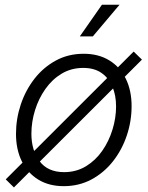

<svg xmlns="http://www.w3.org/2000/svg" viewBox="-20 -779 627 815"><path d="M250.5 11.2Q188 11.2 142.6 -16.6Q97.2 -44.4 72.5 -94.5Q47.9 -144.5 47.9 -210.9Q47.9 -274.4 68.1 -335.2Q88.4 -396 126.2 -444.6Q164.1 -493.2 217 -522Q270 -550.8 335.4 -550.8Q397.9 -550.8 443.6 -522.9Q489.3 -495.1 513.9 -445.1Q538.6 -395 538.6 -328.6Q538.6 -264.2 518.1 -203.4Q497.6 -142.6 459.5 -94.2Q421.4 -45.9 368.4 -17.3Q315.4 11.2 250.5 11.2ZM252 -48.3Q303.7 -48.3 344.7 -73.2Q385.7 -98.1 414.1 -138.9Q442.4 -179.7 457.5 -229Q472.7 -278.3 472.7 -327.1Q472.7 -374.5 457 -411.4Q441.4 -448.2 410.6 -469.5Q379.9 -490.7 333.5 -490.7Q282.7 -490.7 242.2 -466.6Q201.7 -442.4 172.9 -401.6Q144 -360.8 128.7 -311.3Q113.3 -261.7 113.3 -211.4Q113.3 -140.6 148.2 -94.5Q183.1 -48.3 252 -48.3ZM39.1 16.6 4.4 -17.6 547.4 -560.1 582.5 -525.9ZM318.8 -624.5 412.6 -758.8H487.3L374 -624.5Z"/></svg>

Font: Inter 16pt Light
Style: Italic
Weight: 300
Italic angle: -9.3988°
Version: Version 4.001;git-66647c0bb